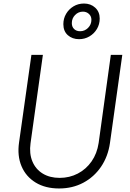

<svg xmlns="http://www.w3.org/2000/svg" viewBox="-20 -1056 736 1088"><path d="M315 12Q237 12 182 -21.5Q127 -55 102 -114Q77 -173 88 -249L158 -745H223L153 -244Q145 -186 163.5 -141.5Q182 -97 222 -72.5Q262 -48 318 -48Q374 -48 421 -72.5Q468 -97 499 -141.5Q530 -186 539 -246L608 -745H673L603 -245Q592 -169 552.5 -111Q513 -53 452 -20.5Q391 12 315 12ZM428 -834Q390 -834 364.5 -856.5Q339 -879 339 -919Q339 -951 354.5 -977.5Q370 -1004 396.5 -1020Q423 -1036 456 -1036Q494 -1036 519.5 -1012.5Q545 -989 545 -951Q545 -918 529 -891.5Q513 -865 486.5 -849.5Q460 -834 428 -834ZM434 -879Q460 -879 479 -898Q498 -917 498 -944Q498 -964 484 -977Q470 -990 450 -990Q424 -990 405.5 -971Q387 -952 387 -925Q387 -904 400 -891.5Q413 -879 434 -879Z"/></svg>

Font: Plus Jakarta Sans Light
Style: Italic
Weight: 300
Italic angle: -8°
Designer: Gumpita Rahayu
Foundry: Tokotype
Version: Version 2.071; ttfautohint (v1.8.4.7-5d5b);gftools[0.9.29]